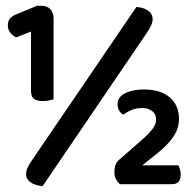

<svg xmlns="http://www.w3.org/2000/svg" viewBox="-20 -637 669 663"><path d="M87 -528 36 -508Q25 -513 16 -523.5Q7 -534 7 -550Q7 -564 14.5 -573Q22 -582 35 -587L108 -617H123Q143 -617 154 -605Q165 -593 165 -573V-294Q159 -292 149 -290Q139 -288 129 -288Q109 -288 98 -295Q87 -302 87 -325ZM477 -328Q534 -328 566 -301Q598 -274 598 -226Q598 -195 580 -167Q562 -139 525 -109L471 -66H596Q599 -60 601.5 -52Q604 -44 604 -34Q604 -1 574 -1H394Q386 -8 380.5 -18Q375 -28 375 -41Q375 -71 390 -84L470 -154Q497 -178 508 -193.5Q519 -209 519 -224Q519 -243 505.5 -253.5Q492 -264 471 -264Q450 -264 434 -257Q418 -250 405 -241Q397 -246 391.5 -255Q386 -264 386 -278Q386 -302 412 -315Q438 -328 477 -328ZM451 -613Q476 -611 491 -600.5Q506 -590 507 -573Q507 -560 501.5 -548.5Q496 -537 486 -522L127 6Q101 3 86 -7Q71 -17 70 -34Q70 -47 75.5 -58.5Q81 -70 92 -86Z"/></svg>

Font: Baloo 2 SemiBold
Style: Regular
Weight: 600
Designer: Sarang Kulkarni and Ek Type
Foundry: Ek Type
Version: Version 1.640;hotconv 1.0.111;makeotfexe 2.5.65597; ttfautoh